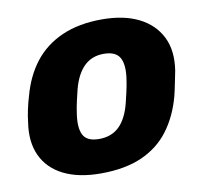

<svg xmlns="http://www.w3.org/2000/svg" viewBox="-65 -602 740 684"><g transform="rotate(-10 304.5 -260.0)"><path d="M247 10Q167 10 113 -17Q59 -44 35.5 -94.5Q12 -145 23 -215Q25 -235 30.5 -260.5Q36 -286 42 -305Q61 -376 100 -426Q139 -476 200.5 -503Q262 -530 345 -530Q424 -530 478 -503Q532 -476 557 -426Q582 -376 571 -305Q567 -286 562 -260.5Q557 -235 552 -215Q533 -145 495 -94.5Q457 -44 396 -17Q335 10 247 10ZM262 -112Q307 -112 335 -139Q363 -166 377 -220Q381 -235 386.5 -260Q392 -285 394 -300Q403 -353 389 -380.5Q375 -408 330 -408Q287 -408 259 -380.5Q231 -353 217 -300Q213 -285 207.5 -260Q202 -235 200 -220Q191 -166 204.5 -139Q218 -112 262 -112Z"/></g></svg>

Font: Rubik Light
Style: Bold Italic
Weight: 700
Italic angle: -12°
Version: Version 2.104